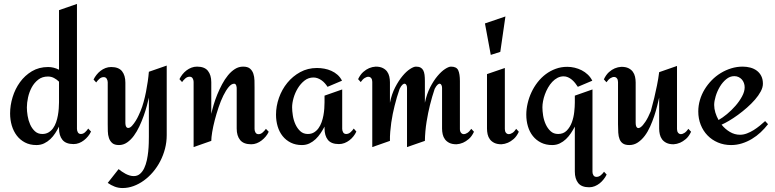

<svg xmlns="http://www.w3.org/2000/svg" viewBox="-20 -720 3901 966"><path d="M438 -58.1Q432.1 -45.4 422.9 -34.2Q413.6 -22.9 402.3 -14.2Q391.1 -5.4 377.7 -0.2Q364.3 4.9 350.1 4.9Q311.5 4.9 294.2 -16.4Q276.9 -37.6 276.9 -74.2V-83Q268.6 -66.4 257.8 -49.8Q247.1 -33.2 233.2 -20Q219.2 -6.8 201.9 1.5Q184.6 9.8 163.1 9.8Q130.4 9.8 105.7 -3.2Q81.1 -16.1 64.5 -37.8Q47.9 -59.6 39.3 -88.4Q30.8 -117.2 30.8 -148.9Q30.8 -189.9 43.5 -231.4Q56.2 -272.9 80.6 -306.6Q105 -340.3 140.6 -361.6Q176.3 -382.8 222.2 -382.8Q250.5 -382.8 276.9 -369.1V-668.9L367.2 -700.2V-71.8Q367.2 -62 371.8 -54Q376.5 -45.9 387.2 -45.9Q398.4 -45.9 408.2 -54.9Q418 -64 423.8 -73.2ZM276.9 -205.1V-309.1Q265.6 -320.3 251.7 -327.6Q237.8 -335 221.2 -335Q192.4 -335 172.4 -319.3Q152.3 -303.7 139.6 -280.3Q127 -256.8 121.1 -229.7Q115.2 -202.6 115.2 -179.2Q115.2 -160.6 118.9 -137.5Q122.6 -114.3 131.6 -94Q140.6 -73.7 155.5 -59.8Q170.4 -45.9 192.9 -45.9Q210.9 -45.9 224.4 -54Q237.8 -62 247.1 -75Q256.3 -87.9 262.2 -104.7Q268.1 -121.6 271.2 -139.2Q274.4 -156.7 275.6 -174.1Q276.9 -191.4 276.9 -205.1Z M818.8 -40Q818.8 -4.9 810.1 28.6Q801.3 62 785.9 91.6Q770.5 121.1 749.5 145.8Q728.5 170.4 703.9 188.2Q679.2 206.1 651.9 216.1Q624.5 226.1 596.7 226.1Q575.7 226.1 557.1 219Q538.6 211.9 522 200.2L576.7 130.9Q584 136.7 593 143.1Q602.1 149.4 611.8 154.5Q621.6 159.7 632.1 162.8Q642.6 166 652.8 166Q671.4 166 684.3 154.8Q697.3 143.6 705.6 126Q713.9 108.4 718.8 86.2Q723.6 64 725.8 42Q728 20 728.5 0.2Q729 -19.5 729 -32.2V-229Q725.1 -211.9 718.8 -187.7Q712.4 -163.6 702.9 -137Q693.4 -110.4 681.2 -84.2Q668.9 -58.1 653.6 -37.1Q638.2 -16.1 619.4 -3.2Q600.6 9.8 578.6 9.8Q556.2 9.8 544.7 -0.2Q533.2 -10.3 528.1 -25.6Q522.9 -41 522.5 -59.6Q522 -78.1 522 -95.2V-306.2Q522 -314.9 517.1 -323.5Q512.2 -332 502 -332Q489.7 -332 479.7 -323Q469.7 -314 463.9 -305.2L450.7 -319.8Q456.5 -332 465.6 -343.5Q474.6 -355 486.1 -363.8Q497.6 -372.6 511 -377.7Q524.4 -382.8 539.1 -382.8Q577.1 -382.8 594 -361.6Q610.8 -340.3 610.8 -304.2V-103Q610.8 -100.1 611.1 -95.5Q611.3 -90.8 612.8 -86.7Q614.3 -82.5 617.2 -79.3Q620.1 -76.2 625 -76.2Q634.3 -76.2 644 -86.9Q653.8 -97.7 662.6 -111.8Q671.4 -126 677.7 -140.1Q684.1 -154.3 687 -161.1Q695.8 -182.1 702.6 -207Q709.5 -231.9 714.6 -258.1Q719.7 -284.2 723.4 -309.8Q727.1 -335.4 729 -358.9L818.8 -390.1Z M1332 -57.1Q1326.2 -44.4 1316.9 -33.2Q1307.6 -22 1296.1 -13.2Q1284.7 -4.4 1271.5 0.7Q1258.3 5.9 1244.1 5.9Q1205.6 5.9 1188.2 -15.4Q1170.9 -36.6 1170.9 -73.2V-272Q1170.9 -275.4 1170.7 -280Q1170.4 -284.7 1168.9 -288.8Q1167.5 -293 1165 -295.9Q1162.6 -298.8 1158.2 -298.8Q1144.5 -298.8 1130.6 -282.2Q1116.7 -265.6 1103.8 -239.3Q1090.8 -212.9 1079.8 -180.2Q1068.8 -147.5 1060.5 -115.5Q1052.2 -83.5 1047.6 -55.7Q1043 -27.8 1043 -11.2L954.1 20V-308.1Q954.1 -317.9 949.2 -325.9Q944.3 -334 934.1 -334Q921.9 -334 911.9 -325Q901.9 -315.9 896 -307.1L882.8 -321.8Q888.7 -334 897.7 -345.5Q906.7 -356.9 918.2 -365.7Q929.7 -374.5 943.1 -379.6Q956.5 -384.8 971.2 -384.8Q1009.3 -384.8 1026.1 -363.5Q1043 -342.3 1043 -306.2V-147Q1047.4 -167 1054.9 -192.6Q1062.5 -218.3 1073.2 -244.6Q1084 -271 1097.4 -296.1Q1110.8 -321.3 1127 -341.1Q1143.1 -360.8 1162.1 -372.8Q1181.2 -384.8 1203.1 -384.8Q1226.1 -384.8 1237.8 -374.8Q1249.5 -364.7 1254.6 -349.4Q1259.8 -334 1260.3 -315.4Q1260.7 -296.9 1260.7 -279.8V-70.8Q1260.7 -61 1265.6 -53Q1270.5 -44.9 1280.8 -44.9Q1292 -44.9 1302 -54Q1312 -63 1317.9 -71.8Z M1772.9 -58.1Q1767.1 -45.4 1758.3 -34.2Q1749.5 -22.9 1738 -14.2Q1726.6 -5.4 1713.1 -0.2Q1699.7 4.9 1685.1 4.9Q1646.5 4.9 1629.6 -16.4Q1612.8 -37.6 1612.8 -74.2V-83Q1604 -66.4 1593 -49.8Q1582 -33.2 1568.1 -20Q1554.2 -6.8 1537.1 1.5Q1520 9.8 1499 9.8Q1467.3 9.8 1442.9 -2.4Q1418.5 -14.6 1401.9 -35.4Q1385.3 -56.2 1377 -84Q1368.7 -111.8 1368.7 -143.1Q1368.7 -185.5 1383.5 -227.8Q1398.4 -270 1425.5 -303.2Q1452.6 -336.4 1490.5 -357.2Q1528.3 -377.9 1574.7 -377.9Q1593.3 -377.9 1611.8 -374.5Q1630.4 -371.1 1647.2 -363.5Q1664.1 -356 1678 -343.8Q1691.9 -331.5 1700.7 -314L1627.9 -283.2Q1622.1 -292.5 1614.5 -301Q1606.9 -309.6 1597.9 -315.9Q1588.9 -322.3 1578.6 -326.2Q1568.4 -330.1 1557.1 -330.1Q1531.7 -330.1 1512 -314.5Q1492.2 -298.8 1478.3 -275.9Q1464.4 -252.9 1457 -227.1Q1449.7 -201.2 1449.7 -180.2Q1449.7 -161.6 1453.4 -138.4Q1457 -115.2 1466.3 -94.7Q1475.6 -74.2 1490.7 -60.1Q1505.9 -45.9 1528.8 -45.9Q1546.9 -45.9 1560.1 -54Q1573.2 -62 1582.5 -75Q1591.8 -87.9 1597.9 -104.7Q1604 -121.6 1607.2 -139.2Q1610.4 -156.7 1611.6 -174.1Q1612.8 -191.4 1612.8 -205.1V-238.8L1701.7 -270V-71.8Q1701.7 -62 1706.5 -54Q1711.4 -45.9 1721.7 -45.9Q1733.9 -45.9 1743.9 -54.9Q1753.9 -64 1759.8 -73.2Z M2364.7 -57.1Q2353.5 -33.2 2338.4 -20.5Q2323.2 -7.8 2309.6 -2Q2293.5 4.9 2276.9 5.9Q2254.9 5.9 2241 -1Q2227.1 -7.8 2218.8 -19Q2210.4 -30.3 2207.3 -44.4Q2204.1 -58.6 2204.1 -73.2V-277.8Q2204.1 -285.6 2201.2 -291.7Q2198.2 -297.9 2193.4 -298.8Q2188.5 -299.8 2181.6 -293.9Q2174.8 -288.1 2167 -272.9Q2153.8 -233.9 2143.1 -190.9Q2133.8 -153.8 2126.2 -107.2Q2118.7 -60.5 2117.7 -11.2L2027.8 20V-277.8Q2027.8 -285.6 2024.9 -291.7Q2022 -297.9 2016.8 -298.8Q2011.7 -299.8 2004.9 -293.9Q1998 -288.1 1990.7 -272.9Q1976.1 -231.9 1965.3 -187.5Q1960.4 -168.5 1956.1 -147Q1951.7 -125.5 1948.5 -102.8Q1945.3 -80.1 1943.4 -56.9Q1941.4 -33.7 1941.9 -11.2L1853 20V-308.1Q1853 -319.8 1847.7 -326.7Q1842.3 -333.5 1833.7 -333.7Q1825.2 -334 1814.9 -327.6Q1804.7 -321.3 1794.9 -307.1L1781.7 -321.8Q1793 -345.2 1807.9 -358.2Q1822.8 -371.1 1836.9 -377Q1853 -383.8 1870.1 -384.8Q1891.6 -384.8 1905.5 -377.9Q1919.4 -371.1 1927.5 -360.1Q1935.5 -349.1 1938.7 -335Q1941.9 -320.8 1941.9 -306.2V-203.1Q1950.7 -247.1 1968.3 -280.8Q1985.8 -314.5 2005.1 -337.6Q2024.4 -360.8 2043 -372.8Q2061.5 -384.8 2072.8 -384.8Q2086.9 -384.8 2095.7 -380.1Q2104.5 -375.5 2109.4 -366.2Q2114.3 -356.9 2116 -343.5Q2117.7 -330.1 2117.7 -312V-203.1Q2127 -247.1 2144.3 -280.8Q2161.6 -314.5 2181.2 -337.6Q2200.7 -360.8 2219.2 -372.8Q2237.8 -384.8 2249 -384.8Q2276.9 -384.8 2285.4 -366.5Q2293.9 -348.1 2293.9 -312V-70.8Q2293.9 -59.1 2299.3 -52.2Q2304.7 -45.4 2313 -45.2Q2321.3 -44.9 2331.3 -51.3Q2341.3 -57.6 2351.1 -71.8Z M2522.9 -637.2 2497.1 -459 2449.2 -443.8 2419.9 -602.1ZM2590.3 -57.1Q2579.1 -33.2 2564.2 -20.5Q2549.3 -7.8 2535.6 -2Q2519.5 4.9 2502.9 5.9Q2481.4 5.9 2467.3 -1Q2453.1 -7.8 2444.8 -19Q2436.5 -30.3 2433.3 -44.4Q2430.2 -58.6 2430.2 -73.2V-347.2L2520 -377.9V-70.8Q2520 -59.1 2525.4 -52.2Q2530.8 -45.4 2539.3 -45.2Q2547.9 -44.9 2557.9 -51.3Q2567.9 -57.6 2577.1 -71.8Z M3032.2 158.2Q3026.4 170.4 3017.3 181.9Q3008.3 193.4 2997.1 202.4Q2985.8 211.4 2972.4 216.8Q2959 222.2 2944.3 222.2Q2905.8 222.2 2888.9 200.7Q2872.1 179.2 2872.1 143.1V-83Q2863.3 -66.4 2852.3 -49.8Q2841.3 -33.2 2827.4 -20Q2813.5 -6.8 2796.4 1.5Q2779.3 9.8 2758.3 9.8Q2726.6 9.8 2702.1 -2.4Q2677.7 -14.6 2661.1 -35.4Q2644.5 -56.2 2636.2 -84Q2627.9 -111.8 2627.9 -143.1Q2627.9 -171.4 2634.8 -200.4Q2641.6 -229.5 2654.1 -256.1Q2666.5 -282.7 2684.8 -306.2Q2703.1 -329.6 2725.8 -346.7Q2748.5 -363.8 2775.9 -373.8Q2803.2 -383.8 2834 -383.8Q2852.5 -383.8 2871.1 -379.4Q2889.6 -375 2906.5 -366.5Q2923.3 -357.9 2937.3 -344.7Q2951.2 -331.5 2960 -314L2887.2 -283.2Q2881.3 -292.5 2873.8 -302Q2866.2 -311.5 2857.2 -319.1Q2848.1 -326.7 2837.6 -331.3Q2827.1 -335.9 2815.9 -335.9Q2799.3 -335.9 2784.9 -328.4Q2770.5 -320.8 2758.5 -308.1Q2746.6 -295.4 2737.3 -279.1Q2728 -262.7 2721.7 -245.4Q2715.3 -228 2712.2 -211.2Q2709 -194.3 2709 -180.2Q2709 -161.6 2712.6 -138.4Q2716.3 -115.2 2725.6 -94.7Q2734.9 -74.2 2750 -60.1Q2765.1 -45.9 2788.1 -45.9Q2814.9 -45.9 2831.5 -63Q2848.1 -80.1 2857.2 -104.7Q2866.2 -129.4 2869.1 -156.5Q2872.1 -183.6 2872.1 -204.1V-238.8L2960.9 -270V145Q2960.9 154.3 2965.8 162.1Q2970.7 169.9 2981 169.9Q2993.2 169.9 3003.2 161.4Q3013.2 152.8 3019 144Z M3457 -57.1Q3445.8 -33.2 3430.7 -20.5Q3415.5 -7.8 3401.9 -2Q3385.7 4.9 3369.1 5.9Q3347.2 5.9 3333.3 -1Q3319.3 -7.8 3311 -19Q3302.7 -30.3 3299.6 -44.4Q3296.4 -58.6 3296.4 -73.2V-229Q3292.5 -211.4 3286.4 -187Q3280.3 -162.6 3271.5 -136Q3262.7 -109.4 3251 -83.3Q3239.3 -57.1 3223.9 -36.6Q3208.5 -16.1 3189.2 -3.2Q3169.9 9.8 3146 9.8Q3126 9.8 3114.5 2.2Q3103 -5.4 3097.4 -19.3Q3091.8 -33.2 3090.6 -52.5Q3089.4 -71.8 3089.4 -95.2V-307.1Q3089.4 -318.8 3084 -325.7Q3078.6 -332.5 3070.1 -332.8Q3061.5 -333 3051.3 -326.7Q3041 -320.3 3031.2 -306.2L3018.1 -320.8Q3029.3 -344.2 3043.9 -357.2Q3058.6 -370.1 3072.8 -376Q3088.9 -382.8 3106 -383.8Q3127.9 -383.8 3141.8 -377Q3155.8 -370.1 3163.8 -359.1Q3171.9 -348.1 3175 -334Q3178.2 -319.8 3178.2 -305.2V-103Q3178.2 -84 3185.1 -78.1Q3191.9 -72.3 3202.9 -79.8Q3213.9 -87.4 3227.3 -107.7Q3240.7 -127.9 3254.4 -161.1Q3263.2 -192.9 3271.5 -226.6Q3278.3 -255.4 3285.4 -290Q3292.5 -324.7 3296.4 -356.9L3386.2 -388.2V-70.8Q3386.2 -59.1 3391.6 -52.2Q3397 -45.4 3405.3 -45.2Q3413.6 -44.9 3423.6 -51.3Q3433.6 -57.6 3443.4 -71.8Z M3844.2 -95.2Q3827.1 -73.2 3806.9 -54.2Q3786.6 -35.2 3762.9 -21Q3739.3 -6.8 3712.9 1.5Q3686.5 9.8 3658.2 9.8Q3622.1 9.8 3591.8 -3.2Q3561.5 -16.1 3539.6 -38.8Q3517.6 -61.5 3505.4 -92.5Q3493.2 -123.5 3493.2 -159.2Q3493.2 -188.5 3501.5 -216.8Q3509.8 -245.1 3524.9 -270Q3540 -294.9 3560.8 -316.2Q3581.5 -337.4 3606.4 -352.5Q3631.3 -367.7 3659.2 -376.2Q3687 -384.8 3716.3 -384.8Q3736.8 -384.8 3755.1 -379.9Q3773.4 -375 3787.6 -364.5Q3801.8 -354 3810.1 -337.6Q3818.4 -321.3 3818.4 -298.8Q3818.4 -280.3 3807.4 -259.8Q3796.4 -239.3 3778.6 -218.8Q3760.7 -198.2 3738.3 -178.5Q3715.8 -158.7 3692.6 -141.8Q3669.4 -125 3647.9 -112.3Q3626.5 -99.6 3610.4 -92.8Q3628.4 -70.3 3652.3 -56.2Q3676.3 -42 3703.1 -42Q3720.2 -42 3737.8 -48.6Q3755.4 -55.2 3771.7 -65.4Q3788.1 -75.7 3803 -87.9Q3817.9 -100.1 3829.6 -110.8ZM3726.6 -280.8Q3726.6 -292 3722.9 -302.2Q3719.2 -312.5 3712.4 -320.1Q3705.6 -327.6 3696 -332.3Q3686.5 -336.9 3674.3 -336.9Q3652.3 -336.9 3633.8 -321.5Q3615.2 -306.2 3601.8 -283.7Q3588.4 -261.2 3580.8 -236.1Q3573.2 -210.9 3573.2 -191.9Q3573.2 -173.3 3579.1 -153.8Q3585 -134.3 3595.2 -116.2Q3614.7 -127 3637.7 -146Q3660.6 -165 3680.4 -187.7Q3700.2 -210.4 3713.4 -234.9Q3726.6 -259.3 3726.6 -280.8Z"/></svg>

Font: Redressed
Style: Regular
Weight: 400
Designer: Astigmatic (AOETI)
Foundry: Astigmatic (AOETI)
Version: Version 1.000